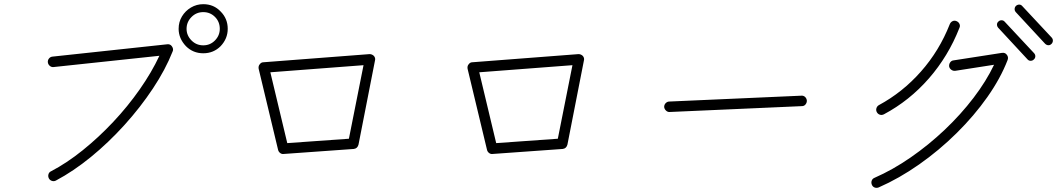

<svg xmlns="http://www.w3.org/2000/svg" viewBox="-20 -877 5060 919"><path d="M248 -13Q239 -8 229 -11Q219 -14 214 -23Q209 -33 212 -43Q215 -53 224 -57Q299 -96 375.5 -157.5Q452 -219 522 -293.5Q592 -368 649 -449.5Q706 -531 743 -610L236 -556Q226 -555 218 -562Q210 -569 209 -579Q208 -589 214.5 -597Q221 -605 231 -606L780 -665Q795 -667 803 -655Q812 -642 806 -630Q772 -544 712 -453.5Q652 -363 575.5 -278.5Q499 -194 415 -125.5Q331 -57 248 -13ZM953 -622Q904 -622 870 -656Q835 -693 835 -739Q835 -772 851 -798.5Q867 -825 894 -841Q921 -857 953 -857Q1003 -857 1036 -822Q1070 -788 1070 -739Q1070 -692 1036 -656Q1002 -622 953 -622ZM953 -660Q986 -660 1009 -683.5Q1032 -707 1032 -739Q1032 -773 1009 -796Q986 -819 953 -819Q920 -819 897 -796Q873 -772 873 -739Q873 -707 897 -683Q920 -660 953 -660Z M1337 -140Q1328 -139 1320.5 -145Q1313 -151 1311 -160L1218 -548Q1216 -561 1223 -569Q1230 -579 1241 -579L1749 -618Q1761 -618 1770 -609Q1778 -599 1775 -588L1696 -185Q1691 -166 1673 -164ZM1355 -192 1650 -213 1720 -565 1274 -531Z M2337 -140Q2328 -139 2320.5 -145Q2313 -151 2311 -160L2218 -548Q2216 -561 2223 -569Q2230 -579 2241 -579L2749 -618Q2761 -618 2770 -609Q2778 -599 2775 -588L2696 -185Q2691 -166 2673 -164ZM2355 -192 2650 -213 2720 -565 2274 -531Z M3186 -341Q3176 -340 3168 -347.5Q3160 -355 3159 -365Q3159 -376 3166.5 -383.5Q3174 -391 3184 -391L3815 -419Q3826 -420 3833.5 -413Q3841 -406 3842 -395Q3842 -385 3835.5 -377Q3829 -369 3818 -369Z M4186 20Q4176 24 4166.5 20.5Q4157 17 4153 7Q4149 -3 4152.5 -12.5Q4156 -22 4166 -26Q4253 -64 4339 -123.5Q4425 -183 4502 -256Q4579 -329 4640 -409Q4701 -489 4738 -567L4552 -538Q4542 -537 4533.5 -543Q4525 -549 4523 -559Q4522 -570 4528 -578.5Q4534 -587 4544 -588L4776 -624Q4791 -626 4799 -615Q4808 -604 4803 -590Q4769 -502 4706 -412.5Q4643 -323 4559 -240Q4475 -157 4379.5 -90Q4284 -23 4186 20ZM4211 -330Q4201 -325 4191.5 -328Q4182 -331 4177 -340Q4172 -349 4175 -359Q4178 -369 4187 -374Q4300 -435 4388 -534.5Q4476 -634 4526 -761Q4530 -771 4539 -775.5Q4548 -780 4558 -776Q4568 -772 4572.5 -762.5Q4577 -753 4572 -743Q4519 -608 4426 -501.5Q4333 -395 4211 -330ZM5013 -667Q5006 -660 4997.5 -660.5Q4989 -661 4982 -668L4842 -819Q4836 -826 4836.5 -834.5Q4837 -843 4843 -849Q4850 -855 4858.5 -855Q4867 -855 4873 -848L5014 -697Q5020 -690 5019.5 -681.5Q5019 -673 5013 -667ZM4928 -592Q4922 -586 4913 -586Q4904 -586 4898 -593L4758 -744Q4752 -751 4752 -759.5Q4752 -768 4759 -774Q4765 -780 4774 -780Q4783 -780 4789 -773L4930 -622Q4936 -615 4935.5 -606.5Q4935 -598 4928 -592Z"/></svg>

Font: Zen Kurenaido
Style: Regular
Weight: 400
Designer: Yoshimichi Ohira
Foundry: Positype
Version: Version 1.001